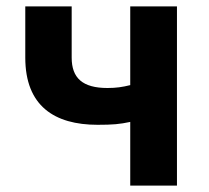

<svg xmlns="http://www.w3.org/2000/svg" viewBox="-20 -580 652 600"><path d="M387 0H533V-560H387V-314C363 -308 343 -305 316 -305C238 -305 204 -336 204 -400V-560H59V-400C59 -249 150 -190 285 -190C333 -190 354 -192 387 -199Z"/></svg>

Font: Noto Sans TC
Style: Bold
Weight: 700
Designer: Ryoko NISHIZUKA 西塚涼子 (kana, bopomofo & ideographs); Paul D. Hunt (Latin, Greek & Cyrillic); Sandoll Communications 산돌커뮤니
Foundry: Adobe
Version: Version 2.004;hotconv 1.0.118;makeotfexe 2.5.65603